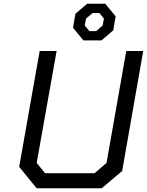

<svg xmlns="http://www.w3.org/2000/svg" viewBox="-20 -1011 789 1031"><path d="M428 -794 372 -862 385 -937 448 -991H545L601 -923L588 -848L525 -794ZM460 -844H497L531 -874L538 -911L514 -941H477L442 -911L435 -874ZM526 0H177L83 -115L193 -737H284L177 -136L222 -81H488L552 -136L658 -737H749L636 -93Z"/></svg>

Font: Tomorrow
Style: Italic
Weight: 400
Italic angle: -10°
Designer: Tony de Marco, Monica Rizzolli
Foundry: Just in Type
Version: Version 2.002